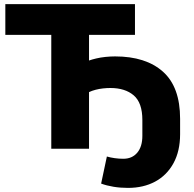

<svg xmlns="http://www.w3.org/2000/svg" viewBox="-20 -725 944 936"><path d="M604 191Q567 191 533.5 185.5Q500 180 473 170L501 38Q518 43 539 46Q560 49 581 49Q624 49 649 19.5Q674 -10 674 -63V-140Q674 -224 632 -260Q590 -296 518 -296Q501 -296 482.5 -294Q464 -292 446.5 -287.5Q429 -283 414 -276V0H230V-555H6V-705H638V-555H414V-430Q428 -435 449 -440Q470 -445 494 -447.5Q518 -450 541 -450Q691 -450 774.5 -375.5Q858 -301 858 -146V-71Q858 12 825.5 71Q793 130 736 160.5Q679 191 604 191Z"/></svg>

Font: Nunito Sans 12pt Black
Style: Regular
Weight: 900
Designer: Vernon Adams
Foundry: Vernon Adams
Version: Version 3.101;gftools[0.9.27]